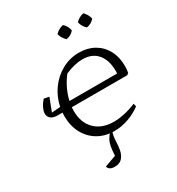

<svg xmlns="http://www.w3.org/2000/svg" viewBox="-214 -862 1107 1198"><g transform="rotate(-30 339.5 -263.0)"><path d="M110 -255Q79 -255 62 -269.5Q45 -284 47 -310Q48 -324 58.5 -346Q69 -368 88 -389L125 -382L89 -288L151 -293Q165 -360 203.5 -413Q242 -466 298.5 -497Q355 -528 421 -528Q483 -528 530 -501Q577 -474 603 -425.5Q629 -377 629 -313Q629 -289 625 -265L613 -255H213Q212 -242 212 -228Q212 -144 261.5 -94.5Q311 -45 397 -45Q432 -45 473.5 -54Q515 -63 558 -81L563 -59Q521 -28 471 -10.5Q421 7 371 7Q304 7 253 -23Q202 -53 173.5 -106.5Q145 -160 145 -231Q145 -243 146 -255ZM420 -481Q363 -481 294 -451Q267 -416 248 -376.5Q229 -337 220 -296H563Q564 -305 564 -312Q564 -393 526 -437Q488 -481 420 -481ZM422 -727Q448 -702 453 -670Q430 -643 397 -639Q370 -665 364 -695Q390 -721 422 -727ZM569 -727Q581 -714 589 -699.5Q597 -685 600 -670Q575 -643 544 -639Q518 -661 511 -695Q536 -721 569 -727ZM260 201Q220 201 212 172L295 142Q297 101 302 76Q307 51 317 33.5Q327 16 345 -5H359Q352 15 349 32Q346 49 345 74Q345 99 339 129Q333 159 315 180Q297 201 260 201Z"/></g></svg>

Font: Piazzolla SC Light
Style: Italic
Weight: 300
Italic angle: -11.3°
Designer: Juan Pablo del Peral
Foundry: Huerta Tipografica
Version: Version 1.330